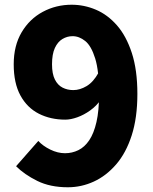

<svg xmlns="http://www.w3.org/2000/svg" viewBox="-20 -778 649 812"><path d="M267 14Q192 14 137.5 -13Q83 -40 48 -75L142 -182Q161 -161 192.5 -145.5Q224 -130 255 -130Q285 -130 311.5 -143Q338 -156 357.5 -185Q377 -214 388 -262Q399 -310 399 -381Q399 -478 382.5 -531Q366 -584 340.5 -604.5Q315 -625 287 -625Q264 -625 244 -613Q224 -601 212 -575Q200 -549 200 -506Q200 -466 212 -442Q224 -418 244.5 -407.5Q265 -397 290 -397Q318 -397 346.5 -414Q375 -431 397 -471L406 -356Q388 -330 361.5 -311Q335 -292 307 -282Q279 -272 256 -272Q194 -272 144.5 -297Q95 -322 66.5 -374Q38 -426 38 -506Q38 -585 71.5 -641.5Q105 -698 161 -728Q217 -758 283 -758Q336 -758 385.5 -737Q435 -716 474.5 -671Q514 -626 537.5 -554Q561 -482 561 -381Q561 -280 537 -205.5Q513 -131 471 -82.5Q429 -34 376.5 -10Q324 14 267 14Z"/></svg>

Font: Noto Sans SC Black
Style: Regular
Weight: 900
Designer: Ryoko NISHIZUKA  (kana, bopomofo & ideographs); Paul D. Hunt (Latin, Greek & Cyrillic); Sandoll Communications , Soo-you
Foundry: Adobe
Version: Version 2.004-H2;hotconv 1.0.118;makeotfexe 2.5.65603